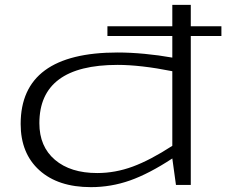

<svg xmlns="http://www.w3.org/2000/svg" viewBox="-20 -760 931 790"><path d="M704 1 689 -108Q593 -45 515 -17.5Q437 10 354 10Q219 10 142 -59.5Q65 -129 65 -250Q65 -544 464 -544Q516 -544 574.5 -538.5Q633 -533 689 -523V-612H422V-652H689V-740H765V-652H891V-612H765V1ZM689 -160V-467Q624 -480 567.5 -486.5Q511 -493 464 -493Q142 -493 142 -253Q142 -157 206 -102.5Q270 -48 380 -48Q454 -48 526 -74.5Q598 -101 689 -160Z"/></svg>

Font: Georama ExtraExtended Light
Style: Regular
Weight: 300
Width: 8
Designer: Jean-Baptiste Levee
Foundry: Production Type
Version: Version 1.000